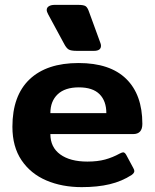

<svg xmlns="http://www.w3.org/2000/svg" viewBox="-20 -754 636 789"><path d="M244 -573 178 -695Q172 -706 172 -713Q172 -723 181 -728.5Q190 -734 205 -734H301Q324 -734 332 -728.5Q340 -723 346 -705L392 -579Q395 -572 395 -566Q395 -545 366 -545H296Q272 -545 262.5 -550.5Q253 -556 244 -573ZM31 -233Q31 -361 101.5 -428Q172 -495 303 -495Q432 -495 498.5 -430Q565 -365 565 -245Q565 -203 527 -203H187Q187 -149 227.5 -119.5Q268 -90 339 -90Q381 -90 412 -98.5Q443 -107 472 -123Q482 -128 486 -128Q493 -128 499 -117L528 -63Q532 -56 532 -51Q532 -43 521 -35Q481 -9 431 3Q381 15 316 15Q235 15 170.5 -12.5Q106 -40 68.5 -95.5Q31 -151 31 -233ZM417 -289Q417 -339 389 -367Q361 -395 304 -395Q247 -395 217 -366.5Q187 -338 187 -289Z"/></svg>

Font: Mitr Medium
Style: Regular
Weight: 500
Designer: Thanarat Vachiruckul
Foundry: Cadson Demak
Version: Version 1.003